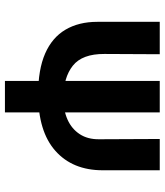

<svg xmlns="http://www.w3.org/2000/svg" viewBox="34 -686 652 759"><g transform="rotate(90 359.5 -306.0)"><path d="M299.5 0V-612H423.8V0ZM351.9 -131.3Q254.5 -131.3 191.2 -158.9Q128 -186.5 96.9 -239.2Q65.8 -291.8 65.8 -365.3V-612H193.9L192.8 -393.5Q192.3 -305.6 239.2 -268.4Q286.1 -231.1 368 -231.1Q415.8 -231.1 452.4 -247.5Q488.9 -263.9 509.7 -295.5Q530.5 -327.1 530 -372.2L528.9 -612H652.6V-386.6Q652.6 -267.5 575.8 -199.4Q499 -131.3 351.9 -131.3Z"/></g></svg>

Font: Ancizar Sans Thin
Style: Regular
Weight: 100
Designer: Cesar Puertas, Viviana Monsalve, Julian Moncada, Julian Prieto, Jose Castro, Mariel Hernandez, Felipe Aragon, Sara Alarc
Version: Version 8.100